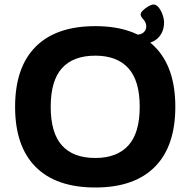

<svg xmlns="http://www.w3.org/2000/svg" viewBox="-20 -824 844 852"><path d="M403 8Q229 8 138 -83.5Q47 -175 47 -350Q47 -525 138 -616.5Q229 -708 403 -708Q576 -708 667 -616.5Q758 -525 758 -350Q758 -175 667 -83.5Q576 8 403 8ZM403 -123Q499 -123 549.5 -178.5Q600 -234 600 -350Q600 -466 549.5 -521.5Q499 -577 403 -577Q305 -577 255 -521.5Q205 -466 205 -350Q205 -234 255 -178.5Q305 -123 403 -123ZM547 -626V-670H584Q606 -670 617.5 -680.5Q629 -691 629 -707Q629 -724 616.5 -737.5Q604 -751 604 -760Q604 -768 615 -778.5Q626 -789 639.5 -796.5Q653 -804 661 -804Q674 -804 684.5 -790.5Q695 -777 701.5 -758.5Q708 -740 708 -725Q708 -680 678.5 -653Q649 -626 584 -626Z"/></svg>

Font: Asap Semi Expanded
Style: Bold
Weight: 700
Width: 6
Designer: Pablo Cosgaya
Foundry: Omnibus-Type
Version: Version 3.001; ttfautohint (v1.8.4.7-5d5b)